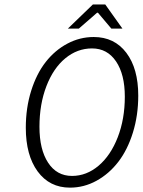

<svg xmlns="http://www.w3.org/2000/svg" viewBox="-20 -840 648 872"><path d="M288.1 -710 401.9 -819.8H458L536.1 -710H485.8L424.8 -782.2H420.9L337.9 -710ZM297.9 12.2Q205.1 12.2 151.1 -61.3Q97.2 -134.8 97.2 -259.8Q97.2 -350.1 121.6 -427.7Q146 -505.4 187.7 -558.6Q229.5 -611.8 285.9 -641.8Q342.3 -671.9 405.8 -671.9Q499.5 -671.9 553.7 -600.3Q607.9 -528.8 607.9 -405.8Q607.9 -315.9 583.5 -237.5Q559.1 -159.2 517.1 -104.7Q475.1 -50.3 418.2 -19Q361.3 12.2 297.9 12.2ZM307.1 -41Q373 -41 428 -87.6Q482.9 -134.3 514.9 -217Q546.9 -299.8 546.9 -400.9Q546.9 -502 507.1 -561Q467.3 -620.1 397.9 -620.1Q331.1 -620.1 276.6 -575.2Q222.2 -530.3 190.7 -448.5Q159.2 -366.7 159.2 -264.2Q159.2 -161.1 198.5 -101.1Q237.8 -41 307.1 -41Z"/></svg>

Font: Office Code Pro D Light Italic
Style: Regular
Weight: 300
Italic angle: -9°
Designer: Nathan Rutzky & Paul D. Hunt
Foundry: Adobe Systems Incorporated
Version: Version 1.004;PS 001.004;hotconv 1.0.70;makeotf.lib2.5.58329